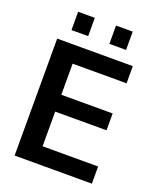

<svg xmlns="http://www.w3.org/2000/svg" viewBox="-163 -1012 932 1114"><g transform="rotate(20 303.0 -455.0)"><path d="M530 -616V-722H63V0H540V-106H197V-320H514V-424H197V-616ZM124 -797H227V-910H124ZM358 -797H461V-910H358Z"/></g></svg>

Font: Perun SemiBold
Style: Regular
Weight: 600
Foundry: Copyright (c) Stefan Peev, Context Ltd, 2016
Version: Version 1.089